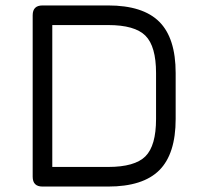

<svg xmlns="http://www.w3.org/2000/svg" viewBox="-20 -685 745 705"><path d="M136 0Q100 0 100 -36V-629Q100 -665 136 -665H377Q505 -665 565 -605Q625 -545 625 -417V-248Q625 -120 565 -60Q505 0 377 0ZM172 -72H377Q475 -72 514 -111Q553 -150 553 -248V-417Q553 -515 514 -554Q475 -593 377 -593H172Z"/></svg>

Font: Jura SemiBold
Style: Regular
Weight: 600
Designer: Daniel Johnson, Alexei Vanyashin
Foundry: Daniel Johnson
Version: Version 5.103